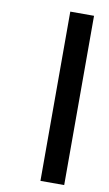

<svg xmlns="http://www.w3.org/2000/svg" viewBox="-85 -785 470 828"><g transform="rotate(10 150.0 -370.5)"><path d="M257.8 -741.2V0H153.8V-741.2Z"/></g></svg>

Font: SVN-Poppins Medium
Style: Regular
Weight: 500
Designer: Ninad Kale (Devanagari), Jonny Pinhorn (Latin)
Foundry: Indian Type Foundry
Version: Version 3.002 2017